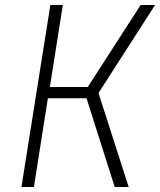

<svg xmlns="http://www.w3.org/2000/svg" viewBox="-20 -750 642 770"><path d="M66 0 182 -730H232L180 -401H332L544 -730H602L375 -377L496 0H440L327 -356H172L116 0Z"/></svg>

Font: JetBrains Mono Thin
Style: Italic
Weight: 100
Italic angle: -9°
Monospace: yes
Designer: Philipp Nurullin, Konstantin Bulenkov
Foundry: JetBrains
Version: Version 2.305; ttfautohint (v1.8.4.7-5d5b)